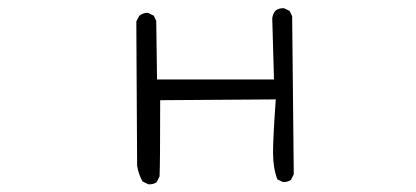

<svg xmlns="http://www.w3.org/2000/svg" viewBox="-20 -458 1040 480"><path d="M352.5 2.9Q363.8 2.9 371.6 -2.4L378.9 -17.1Q380.4 -43.5 380.4 -194.3V-207.5L669.4 -209.5Q662.6 -113.8 662.6 -76.2Q662.6 -38.6 673.3 -9.8L686 -3.4Q687.5 -2.9 688.5 -2.9Q699.7 -2.9 707.5 -8.3L714.4 -22.5L710.4 -417.5L704.1 -430.7L690.9 -437Q689.5 -437.5 688.5 -437.5Q676.3 -437.5 668.5 -431.2Q662.1 -422.9 660.6 -412.6L665 -259.3H372.6L370.6 -405.8L364.3 -418.9L351.1 -425.3Q350.1 -425.8 346.7 -425.8Q343.3 -425.8 338.1 -424.1Q333 -422.4 328.1 -418.5L320.8 -404.3L322.8 -43.9Q326.2 -22 336.4 -4.4L350.1 2.4Q351.6 2.9 352.5 2.9Z"/></svg>

Font: NaikaiFont
Style: ExtraLight
Weight: 200
Version: Version 1.89